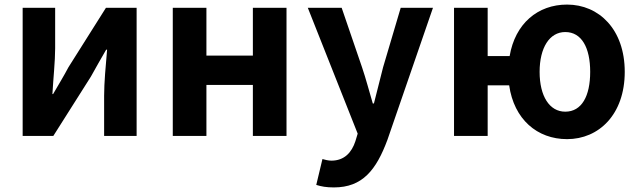

<svg xmlns="http://www.w3.org/2000/svg" viewBox="-20 -594 2794 839"><path d="M79 0H213L377 -259C395 -292 425 -344 444 -377H448C442 -307 435 -233 435 -176V0H577V-560H443L279 -300C262 -267 231 -216 212 -183H209C213 -252 221 -327 221 -383V-560H79Z M735 0H882V-223H1085V0H1232V-560H1085V-351H882V-560H735Z M1439 225C1564 225 1624 149 1673 17L1872 -560H1731L1654 -300L1614 -142H1609C1593 -196 1579 -250 1562 -300L1473 -560H1325L1543 -10L1533 23C1517 72 1485 108 1428 108C1415 108 1399 104 1389 101L1362 214C1384 221 1406 225 1439 225Z M2458 14C2597 14 2710 -94 2710 -280C2710 -466 2597 -574 2458 -574C2330 -574 2231 -491 2207 -349H2111V-560H1964V0H2111V-221H2205C2226 -73 2327 14 2458 14ZM2450 -106C2381 -106 2338 -174 2338 -280C2338 -385 2381 -454 2450 -454C2522 -454 2559 -385 2559 -280C2559 -174 2522 -106 2450 -106Z"/></svg>

Font: DAIFUKU Sans JP
Style: Bold
Weight: 700
Designer: Original font ‘Source Han Sans JP’ : Ryoko NISHIZUKA  (kana, bopomofo & ideographs); Paul D. Hunt (Latin, Greek & Cyrill
Foundry: Daifuku
Version: Version 1.001